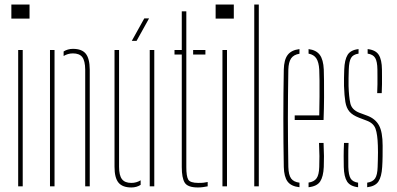

<svg xmlns="http://www.w3.org/2000/svg" viewBox="-20 -820 1746 845"><path d="M30 -738V-800H110V-738ZM60 0V-600H80V0Z M200 0V-600H220V0ZM355 0V-514Q354.5 -552.5 342 -568.8Q329.5 -585 301 -585Q289.5 -585 279.2 -582Q269 -579 260 -573.5V-593.5Q268.5 -599 279 -602Q289.5 -605 301 -605Q340 -605 357.2 -584Q374.5 -563 375 -514V0Z M484 -86V-600H504V-86Q504 -48 516.8 -31.5Q529.5 -15 558 -15Q580.5 -15 599 -26.5V-6.5Q581.5 5 558 5Q519 5 501.5 -16.2Q484 -37.5 484 -86ZM639 0V-600H659V0ZM560 -640 615 -739H636L581 -640Z M748 -580V-600H780V-770H800V-85Q800 -44 808.5 -29.5Q817 -15 853 -15Q869 -15 876.2 -16Q883.5 -17 894 -19V0Q884.5 2 873.5 3.5Q862.5 5 851 5Q806 5 793 -16Q780 -37 780 -85V-580ZM830 -580V-600H884V-580Z M929 -738V-800H1009V-738ZM959 0V-600H979V0Z M1099 0V-800H1119V0Z M1229 -85Q1228 -138.5 1227.5 -192.2Q1227 -246 1227 -299.5Q1227 -353 1227.5 -406.8Q1228 -460.5 1229 -514Q1230 -557 1246 -578.2Q1262 -599.5 1298 -604V-583.5Q1272.5 -579.5 1261.2 -563Q1250 -546.5 1249 -514Q1248 -450.5 1247.5 -399.2Q1247 -348 1247 -300.2Q1247 -252.5 1247.5 -200.8Q1248 -149 1249 -85Q1250 -50 1261.2 -34.5Q1272.5 -19 1298 -16V4Q1261 0 1245.5 -21.2Q1230 -42.5 1229 -85ZM1338 4V-16.5Q1362.5 -20 1373.2 -35.2Q1384 -50.5 1385 -85Q1386 -107.5 1385.8 -133.2Q1385.5 -159 1384 -191H1404Q1405.5 -159 1405.8 -133Q1406 -107 1405 -85Q1403 -42.5 1389 -21.2Q1375 0 1338 4ZM1277 -292V-312H1385Q1386 -356.5 1386.2 -395.5Q1386.5 -434.5 1386.2 -464.8Q1386 -495 1385 -514Q1383 -546.5 1372.2 -563Q1361.5 -579.5 1338 -584V-604Q1372 -599.5 1387.5 -578.5Q1403 -557.5 1405 -514Q1405.5 -496 1406 -465Q1406.5 -434 1406.2 -390.5Q1406 -347 1404 -292Z M1493 -85Q1492.5 -107 1492.5 -133Q1492.5 -159 1494 -191H1514Q1512.5 -159.5 1512.8 -134Q1513 -108.5 1513 -85Q1514 -50 1523 -34.8Q1532 -19.5 1556 -16V4Q1521 0 1507.5 -21.2Q1494 -42.5 1493 -85ZM1596 4V-16Q1620.5 -19.5 1630.8 -34.8Q1641 -50 1642 -85Q1642.5 -101 1643 -117.5Q1643.5 -134 1643.5 -149.8Q1643.5 -165.5 1643 -179Q1641.5 -228.5 1632.8 -253.2Q1624 -278 1594 -289L1560 -302Q1531.5 -313 1518 -328.8Q1504.5 -344.5 1500 -371.2Q1495.5 -398 1494 -442Q1493.5 -461.5 1494 -478Q1494.5 -494.5 1495 -514Q1496.5 -557 1509.8 -578.5Q1523 -600 1558 -604V-584Q1534 -580.5 1525 -565Q1516 -549.5 1515 -514Q1514.5 -493 1514 -476.5Q1513.5 -460 1514 -442Q1515.5 -394 1521.8 -365.5Q1528 -337 1561 -324L1596 -311Q1632 -297.5 1648 -268.2Q1664 -239 1664 -179Q1664 -157.5 1663.8 -132.2Q1663.5 -107 1662 -85Q1659.5 -42.5 1645.5 -21.2Q1631.5 0 1596 4ZM1640 -410Q1641 -431 1641.2 -449Q1641.5 -467 1641.2 -483Q1641 -499 1641 -514Q1640.5 -549.5 1631.2 -565Q1622 -580.5 1598 -584V-604Q1633.5 -600 1647 -578.5Q1660.5 -557 1661 -514Q1661 -500 1661.2 -484.2Q1661.5 -468.5 1661.2 -450Q1661 -431.5 1660 -410Z"/></svg>

Font: Big Shoulders Stencil Thin
Style: Regular
Weight: 100
Designer: Patric King
Foundry: XO Type Co
Version: Version 2.001